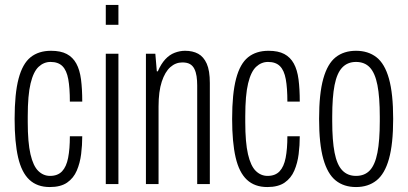

<svg xmlns="http://www.w3.org/2000/svg" viewBox="-20 -743 1645 775"><path d="M181 12Q130 12 98.5 -17.5Q67 -47 53 -108Q39 -169 39 -263Q39 -365 55 -425.5Q71 -486 103.5 -512Q136 -538 186 -538Q225 -538 249.5 -525Q274 -512 288 -486.5Q302 -461 307 -422.5Q312 -384 312 -333H262Q262 -388 255.5 -423.5Q249 -459 232 -476Q215 -493 184 -493Q157 -493 136 -473.5Q115 -454 103.5 -406.5Q92 -359 92 -273V-250Q92 -168 103 -120.5Q114 -73 134.5 -53Q155 -33 182 -33Q213 -33 230.5 -51.5Q248 -70 255 -106Q262 -142 262 -193H312Q312 -157 307.5 -121Q303 -85 290 -54.5Q277 -24 251 -6Q225 12 181 12Z M407 -643V-723H458V-643ZM407 0V-526H458V0Z M569 0V-526H607L613 -455H617Q630 -485 647 -503.5Q664 -522 685 -530Q706 -538 727 -538Q758 -538 780 -526Q802 -514 814.5 -486Q827 -458 827 -408V0H776V-398Q776 -418 773.5 -435Q771 -452 764.5 -465Q758 -478 746.5 -484.5Q735 -491 716 -491Q689 -491 667.5 -472Q646 -453 633 -413.5Q620 -374 620 -313V0Z M1059 12Q1008 12 976.5 -17.5Q945 -47 931 -108Q917 -169 917 -263Q917 -365 933 -425.5Q949 -486 981.5 -512Q1014 -538 1064 -538Q1103 -538 1127.5 -525Q1152 -512 1166 -486.5Q1180 -461 1185 -422.5Q1190 -384 1190 -333H1140Q1140 -388 1133.5 -423.5Q1127 -459 1110 -476Q1093 -493 1062 -493Q1035 -493 1014 -473.5Q993 -454 981.5 -406.5Q970 -359 970 -273V-250Q970 -168 981 -120.5Q992 -73 1012.5 -53Q1033 -33 1060 -33Q1091 -33 1108.5 -51.5Q1126 -70 1133 -106Q1140 -142 1140 -193H1190Q1190 -157 1185.5 -121Q1181 -85 1168 -54.5Q1155 -24 1129 -6Q1103 12 1059 12Z M1417 12Q1368 12 1335 -14.5Q1302 -41 1285 -101.5Q1268 -162 1268 -263Q1268 -365 1285 -425.5Q1302 -486 1335 -512Q1368 -538 1417 -538Q1466 -538 1499.5 -512Q1533 -486 1550 -425.5Q1567 -365 1567 -263Q1567 -162 1550 -101.5Q1533 -41 1499.5 -14.5Q1466 12 1417 12ZM1417 -33Q1452 -33 1473 -55.5Q1494 -78 1503.5 -127Q1513 -176 1513 -254V-272Q1513 -351 1503.5 -399.5Q1494 -448 1473 -470.5Q1452 -493 1417 -493Q1383 -493 1361.5 -470.5Q1340 -448 1330.5 -399.5Q1321 -351 1321 -272V-254Q1321 -176 1330.5 -127Q1340 -78 1361.5 -55.5Q1383 -33 1417 -33Z"/></svg>

Font: Archivo ExtraCondensed ExtraLight
Style: Regular
Weight: 250
Width: 2
Designer: Hector Gatti
Foundry: Omnibus-Type
Version: Version 2.001